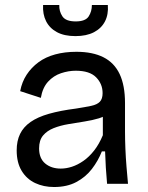

<svg xmlns="http://www.w3.org/2000/svg" viewBox="-20 -738 595 771"><path d="M197 13Q155 13 121 -3Q87 -19 67 -52Q47 -85 47 -134Q47 -172 60.5 -200Q74 -228 102.5 -248Q131 -268 176.5 -281Q222 -294 285 -302Q323 -308 346.5 -313Q370 -318 381 -329.5Q392 -341 392 -364Q392 -401 366 -427.5Q340 -454 284 -454Q255 -454 225 -444Q195 -434 173 -410Q151 -386 144 -345L61 -372Q68 -409 87 -438Q106 -467 134.5 -488Q163 -509 201.5 -519.5Q240 -530 287 -530Q352 -530 395.5 -508Q439 -486 460.5 -440.5Q482 -395 482 -324V-210Q482 -178 483.5 -141.5Q485 -105 488 -68.5Q491 -32 494 0H410Q407 -32 405 -64.5Q403 -97 402 -130H389Q374 -92 349 -59.5Q324 -27 286.5 -7Q249 13 197 13ZM224 -61Q246 -61 269 -68.5Q292 -76 315 -92Q338 -108 358 -133.5Q378 -159 393 -195V-291L420 -287Q404 -271 377.5 -263Q351 -255 319 -250Q287 -245 254.5 -239.5Q222 -234 195.5 -223.5Q169 -213 153 -194Q137 -175 137 -142Q137 -102 161.5 -81.5Q186 -61 224 -61ZM153 -718H218Q217 -693 230.5 -672.5Q244 -652 284 -652Q323 -652 336 -672Q349 -692 349 -718H413Q416 -680 401.5 -652Q387 -624 357 -608.5Q327 -593 283 -593Q238 -593 208.5 -609Q179 -625 165 -653Q151 -681 153 -718Z"/></svg>

Font: Bricolage Grotesque 17pt
Style: Regular
Weight: 400
Version: Version 1.001;gftools[0.9.33.dev8+g029e19f]